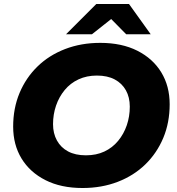

<svg xmlns="http://www.w3.org/2000/svg" viewBox="-20 -929 886 963"><path d="M394 14Q286 14 208 -25.5Q130 -65 88 -134Q46 -203 46 -294Q46 -386 78 -462.5Q110 -539 168 -595.5Q226 -652 306.5 -683Q387 -714 483 -714Q591 -714 669 -674.5Q747 -635 789 -566Q831 -497 831 -406Q831 -314 799 -237.5Q767 -161 709 -104.5Q651 -48 570.5 -17Q490 14 394 14ZM411 -150Q463 -150 503.5 -169Q544 -188 572.5 -222.5Q601 -257 616 -301Q631 -345 631 -394Q631 -441 611.5 -476Q592 -511 555.5 -530.5Q519 -550 466 -550Q415 -550 374 -531Q333 -512 304.5 -477.5Q276 -443 261 -399Q246 -355 246 -306Q246 -260 265.5 -224.5Q285 -189 321.5 -169.5Q358 -150 411 -150ZM311 -757 463 -909H627L736 -757H613L490 -882H599L441 -757Z"/></svg>

Font: Montserrat Thin ExtraBold
Style: Italic
Weight: 800
Italic angle: -11.3°
Version: Version 9.000